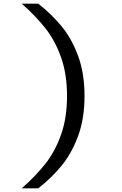

<svg xmlns="http://www.w3.org/2000/svg" viewBox="-20 -821 660 1041"><path d="M98.2 -801H187.7Q258.8 -745 313.2 -679.4Q367.7 -613.8 403 -519.1Q438.3 -424.3 438.3 -300.5Q438.3 -177.2 403 -82.4Q367.7 12.3 313.2 78.3Q258.7 144.3 187.7 200H98.2Q175 132 227.2 65.4Q279.3 -1.2 311.3 -91.6Q343.3 -182 343.3 -300.5Q343.3 -419 311.3 -509.4Q279.3 -599.8 227.2 -666.4Q175 -733 98.2 -801Z"/></svg>

Font: Monaspace Krypton Var ExLight
Style: Regular
Weight: 200
Designer: Riley Cran and the Lettermatic Team
Version: Version 1.200 (Monaspace Krypton Var)